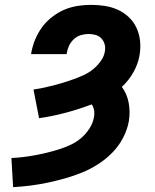

<svg xmlns="http://www.w3.org/2000/svg" viewBox="-20 -763 640 791"><path d="M34 8 27 -112Q51 -113 75.5 -116Q100 -119 124.5 -123.5Q149 -128 173.5 -134Q198 -140 222 -147.5Q246 -155 270 -166Q294 -177 314 -194Q334 -211 348.5 -233.5Q363 -256 367 -280Q370 -295 367.5 -309Q365 -323 358 -333Q305 -313 250.5 -298.5Q196 -284 141 -276L118 -394Q138 -397 159.5 -401.5Q181 -406 202 -411.5Q223 -417 244 -423.5Q265 -430 285.5 -437.5Q306 -445 326.5 -454.5Q347 -464 364.5 -478.5Q382 -493 395.5 -512Q409 -531 412 -551Q415 -567 411 -581Q407 -595 397.5 -605Q388 -615 374 -619Q360 -623 344 -623Q329 -623 312.5 -618Q296 -613 283.5 -601Q271 -589 264 -573.5Q257 -558 255 -543L254 -540H108L109 -546Q114 -574 125 -600.5Q136 -627 153 -650.5Q170 -674 194.5 -693Q219 -712 245 -723Q271 -734 299 -738.5Q327 -743 355 -743Q384 -743 412.5 -738.5Q441 -734 466 -722.5Q491 -711 511 -692Q531 -673 542.5 -648Q554 -623 557 -594.5Q560 -566 555 -536Q549 -500 530 -466Q511 -432 482 -405Q503 -377 510 -340Q517 -303 511 -265Q505 -230 487.5 -196Q470 -162 443 -134.5Q416 -107 384 -86.5Q352 -66 317.5 -52Q283 -38 247.5 -28Q212 -18 176.5 -10.5Q141 -3 105.5 1.5Q70 6 34 8Z"/></svg>

Font: Iosevka Aile Heavy
Style: Italic
Weight: 900
Italic angle: -9°
Designer: Belleve Invis
Foundry: Belleve Invis
Version: Version 31.1.0; ttfautohint (v1.8.4)